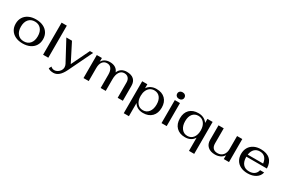

<svg xmlns="http://www.w3.org/2000/svg" viewBox="117 -2015 5207 3538"><g transform="rotate(30 2720.0 -246.0)"><path d="M49 -245Q49 -322 84.5 -379.5Q120 -437 185.5 -468.5Q251 -500 339 -500Q427 -500 493 -468.5Q559 -437 595 -379.5Q631 -322 631 -245Q631 -168 595 -110.5Q559 -53 493 -21.5Q427 10 339 10Q251 10 185.5 -21.5Q120 -53 84.5 -110.5Q49 -168 49 -245ZM519 -245Q519 -343 470.5 -399Q422 -455 339 -455Q256 -455 208 -399Q160 -343 160 -245Q160 -147 208 -91Q256 -35 339 -35Q422 -35 470.5 -91Q519 -147 519 -245Z M773 -683H884V0H773Z M988 163 1017 111Q1028 126 1049.5 135Q1071 144 1091 144Q1126 144 1158.5 124.5Q1191 105 1211.5 73.5Q1232 42 1232 6Q1232 -29 1216 -60L985 -490H1105L1301 -105L1487 -490H1555L1311 15Q1267 106 1215 150.5Q1163 195 1101 195Q1065 195 1036 187Q1007 179 988 163Z M1633 -490H1742V-410Q1762 -452 1807 -476Q1852 -500 1909 -500Q1981 -500 2027.5 -470.5Q2074 -441 2093 -387Q2116 -444 2161.5 -472Q2207 -500 2269 -500Q2368 -500 2419 -452.5Q2470 -405 2470 -316V0H2360V-325Q2360 -386 2328.5 -420.5Q2297 -455 2243 -455Q2179 -455 2142.5 -400Q2106 -345 2106 -247V0H1998V-283Q1998 -366 1966 -410.5Q1934 -455 1875 -455Q1814 -455 1779 -408.5Q1744 -362 1744 -279V0H1633Z M2599 -490H2709V-404Q2737 -449 2787.5 -474.5Q2838 -500 2901 -500Q3020 -500 3087.5 -432.5Q3155 -365 3155 -248Q3155 -128 3087 -59Q3019 10 2902 10Q2836 10 2786.5 -16Q2737 -42 2709 -91V190H2599ZM3044 -250Q3044 -347 2999.5 -402Q2955 -457 2879 -457Q2829 -457 2790 -430.5Q2751 -404 2730 -355.5Q2709 -307 2709 -244Q2709 -147 2753.5 -90Q2798 -33 2876 -33Q2952 -33 2998 -92.5Q3044 -152 3044 -250Z M3271 -617Q3271 -648 3292.5 -667.5Q3314 -687 3348 -687Q3382 -687 3403.5 -667.5Q3425 -648 3425 -617Q3425 -586 3403.5 -566.5Q3382 -547 3348 -547Q3314 -547 3292.5 -566.5Q3271 -586 3271 -617ZM3293 -490H3403V0H3293Z M3987 -91Q3958 -42 3909.5 -16Q3861 10 3795 10Q3678 10 3610 -59Q3542 -128 3542 -248Q3542 -366 3609 -433Q3676 -500 3795 -500Q3858 -500 3908 -474.5Q3958 -449 3987 -404V-490H4098V190H3987ZM3987 -244Q3987 -340 3940.5 -398.5Q3894 -457 3818 -457Q3741 -457 3696.5 -402.5Q3652 -348 3652 -250Q3652 -152 3698 -92.5Q3744 -33 3821 -33Q3897 -33 3942 -90Q3987 -147 3987 -244Z M4223 -179V-490H4334V-170Q4334 -104 4366.5 -69.5Q4399 -35 4461 -35Q4532 -35 4575 -83Q4618 -131 4618 -211V-490H4729V0H4618V-84Q4595 -40 4545.5 -15Q4496 10 4433 10Q4335 10 4279 -40.5Q4223 -91 4223 -179Z M5300 -157H5386Q5368 -78 5298 -34Q5228 10 5125 10Q5040 10 4977 -21Q4914 -52 4880 -109Q4846 -166 4846 -243Q4846 -321 4880 -379Q4914 -437 4976.5 -468.5Q5039 -500 5123 -500Q5251 -500 5321 -434Q5391 -368 5393 -246H4956V-241Q4956 -144 5001.5 -89.5Q5047 -35 5133 -35Q5201 -35 5244.5 -67Q5288 -99 5300 -157ZM4959 -291H5287Q5277 -371 5236 -413Q5195 -455 5126 -455Q5056 -455 5013 -412Q4970 -369 4959 -291Z"/></g></svg>

Font: Fahkwang Medium
Style: Regular
Weight: 500
Version: Version 1.000; ttfautohint (v1.6)